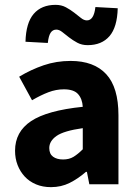

<svg xmlns="http://www.w3.org/2000/svg" viewBox="-20 -759 567 791"><path d="M341 -573Q317 -573 298.5 -583Q280 -593 264.5 -605Q249 -617 236.5 -627Q224 -637 212 -637Q197 -637 188.5 -624Q180 -611 177 -582L85 -587Q87 -665 119 -702Q151 -739 209 -739Q233 -739 251.5 -729Q270 -719 285.5 -707Q301 -695 313.5 -685Q326 -675 338 -675Q367 -675 373 -730L465 -725Q463 -647 431 -610Q399 -573 341 -573ZM190 12Q156 12 128.5 0.5Q101 -11 82 -31.5Q63 -52 52.5 -79Q42 -106 42 -138Q42 -216 108 -260Q174 -304 321 -319Q319 -352 301.5 -371.5Q284 -391 243 -391Q211 -391 179.5 -379Q148 -367 112 -346L59 -443Q107 -472 159.5 -490Q212 -508 271 -508Q367 -508 417.5 -453.5Q468 -399 468 -284V0H348L338 -51H334Q302 -23 267 -5.5Q232 12 190 12ZM240 -102Q265 -102 283 -113Q301 -124 321 -144V-231Q243 -220 213 -199Q183 -178 183 -149Q183 -125 198.5 -113.5Q214 -102 240 -102Z"/></svg>

Font: TypoPRO Source Sans Pro
Style: Bold
Weight: 700
Designer: Paul D. Hunt
Foundry: Adobe Systems Incorporated
Version: Version 2.020;PS 2.000;hotconv 1.0.86;makeotf.lib2.5.63406